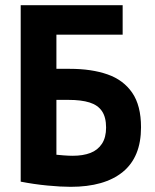

<svg xmlns="http://www.w3.org/2000/svg" viewBox="-20 -713 600 742"><path d="M253 9Q215 9 163 4Q111 -1 60 -11V-693H454V-579H198V-447H250Q334 -447 395.5 -425.5Q457 -404 491 -354.5Q525 -305 525 -221Q525 -106 454.5 -48.5Q384 9 253 9ZM261 -111Q301 -111 329.5 -122Q358 -133 374 -157.5Q390 -182 390 -220Q390 -260 374 -283.5Q358 -307 326 -317Q294 -327 245 -327H198V-115Q208 -114 226.5 -112.5Q245 -111 261 -111Z"/></svg>

Font: Ubuntu Sans Mono
Style: Bold
Weight: 700
Monospace: yes
Designer: Dalton Maag Ltd
Foundry: Dalton Maag Ltd
Version: Version 1.006